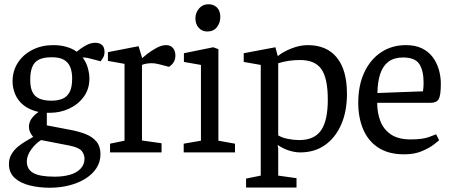

<svg xmlns="http://www.w3.org/2000/svg" viewBox="-20 -716 2129 902"><path d="M213 166Q163 166 119 155Q75 144 48.5 119.5Q22 95 22 55Q22 29 34 8.5Q46 -12 65 -27.5Q84 -43 103.5 -54Q123 -65 136 -73Q129 -80 122.5 -93Q116 -106 116 -121Q116 -143 130 -161Q144 -179 161 -190Q118 -200 91 -221.5Q64 -243 51.5 -273Q39 -303 39 -333Q39 -383 64 -421.5Q89 -460 132.5 -482Q176 -504 230 -504Q265 -504 293.5 -495.5Q322 -487 340 -473Q343 -475 356.5 -485.5Q370 -496 389 -505.5Q408 -515 427 -515Q448 -515 459.5 -504.5Q471 -494 471 -472Q471 -456 464 -444.5Q457 -433 453 -428L415 -438Q400 -442 391 -444Q382 -446 368 -446Q385 -424 392.5 -397Q400 -370 400 -347Q400 -298 374 -262Q348 -226 305.5 -206Q263 -186 213 -186H200V-127L305 -107Q350 -99 382.5 -86Q415 -73 433.5 -50.5Q452 -28 452 8Q452 45 433 74Q414 103 381 123.5Q348 144 305 155Q262 166 213 166ZM237 114Q277 114 308.5 105Q340 96 358.5 76.5Q377 57 377 30Q377 10 364 -6.5Q351 -23 307 -32L173 -58Q147 -42 126.5 -13.5Q106 15 106 42Q106 80 137 97Q168 114 237 114ZM221 -243Q252 -243 273.5 -252Q295 -261 307 -283.5Q319 -306 319 -347Q319 -380 309.5 -402Q300 -424 279.5 -435.5Q259 -447 223 -447Q185 -447 163 -436Q141 -425 131.5 -401.5Q122 -378 122 -341Q122 -305 132.5 -283.5Q143 -262 165.5 -252.5Q188 -243 221 -243Z M497 0V-41L565 -55V-416L487 -430V-471L631 -499L648 -443Q653 -448 671.5 -462.5Q690 -477 714.5 -490.5Q739 -504 760 -504Q781 -504 792.5 -490.5Q804 -477 804 -455Q804 -438 796.5 -425Q789 -412 774 -402L732 -413Q720 -416 711 -417.5Q702 -419 691 -419Q680 -419 668 -417Q656 -415 647 -411V-56L739 -43V0Z M843 0V-41L924 -55V-411L844 -425V-466L982 -494L1006 -485V-55L1084 -41V0ZM954 -568Q929 -568 913.5 -585.5Q898 -603 898 -630Q898 -656 915 -676Q932 -696 959 -696Q984 -696 999.5 -680.5Q1015 -665 1015 -636Q1015 -609 999 -588.5Q983 -568 954 -568Z M1136 165V123L1205 109V-411L1125 -425V-466L1274 -494L1284 -455L1286 -453Q1310 -473 1349.5 -488.5Q1389 -504 1426 -504Q1515 -504 1562.5 -445.5Q1610 -387 1610 -275Q1610 -192 1582.5 -130Q1555 -68 1506 -34Q1457 0 1391 0Q1364 0 1335.5 -9.5Q1307 -19 1285 -35V-29L1287 -19V109L1373 121V165ZM1386 -58Q1457 -58 1488.5 -104Q1520 -150 1520 -248Q1520 -348 1490 -391Q1460 -434 1390 -434Q1363 -434 1338 -430.5Q1313 -427 1287 -419V-80Q1305 -69 1332.5 -63.5Q1360 -58 1386 -58Z M1879 9Q1805 9 1757 -22.5Q1709 -54 1686 -109Q1663 -164 1663 -233Q1663 -315 1691.5 -376Q1720 -437 1770.5 -470.5Q1821 -504 1887 -504Q1931 -504 1962 -489Q1993 -474 2012.5 -448Q2032 -422 2041.5 -389.5Q2051 -357 2051 -322Q2051 -268 2041 -250.5Q2031 -233 2003 -233H1752Q1752 -186 1767 -147Q1782 -108 1816.5 -84.5Q1851 -61 1909 -61Q1964 -61 1994.5 -72Q2025 -83 2029 -85L2043 -57Q2040 -54 2019.5 -38Q1999 -22 1963.5 -6.5Q1928 9 1879 9ZM1753 -279 1967 -287Q1970 -305 1970 -327Q1970 -384 1950 -415Q1930 -446 1873 -446Q1832 -446 1805.5 -426.5Q1779 -407 1766.5 -369.5Q1754 -332 1753 -279Z"/></svg>

Font: Faustina Light
Style: Regular
Weight: 400
Version: Version 1.200